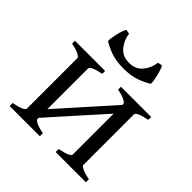

<svg xmlns="http://www.w3.org/2000/svg" viewBox="-180 -807 944 944"><g transform="rotate(45 292.0 -335.5)"><path d="M143 -31V-91L433 -416V-355ZM27 0V-21Q96 -35 96 -51V-403Q96 -409 79.5 -418Q63 -427 27 -434V-454H237V-434Q169 -420 169 -403V-51Q169 -45 185 -36.5Q201 -28 237 -21V0ZM347 0V-21Q415 -35 415 -51V-403Q415 -409 399 -418Q383 -427 347 -434V-454H557V-434Q488 -420 488 -403V-51Q488 -45 504.5 -36.5Q521 -28 557 -21V0ZM143 -568Q142 -576 145.5 -597.5Q149 -619 155.5 -641Q162 -663 169 -671L191 -666Q195 -628 220.5 -596.5Q246 -565 292 -565Q338 -565 363 -596.5Q388 -628 392 -666L415 -671Q421 -663 427.5 -641Q434 -619 438 -597.5Q442 -576 440 -568Q416 -552 379.5 -539Q343 -526 292 -526Q240 -526 204 -539Q168 -552 143 -568Z"/></g></svg>

Font: ChillKai
Style: Regular
Weight: 400
Designer: ChillType
Foundry: 寒蝉字型
Version: Version 2.000